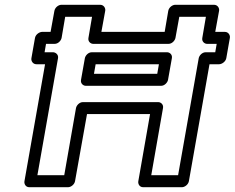

<svg xmlns="http://www.w3.org/2000/svg" viewBox="-20 -756 979 801"><path d="M844 -573H884L878 -538H838C823 -538 811 -524 809 -513L723 -25H611L660 -305C663 -320 651 -330 640 -330H326C311 -330 299 -316 297 -305L248 -25H136L222 -513C225 -528 212 -538 201 -538H166L172 -573H208C223 -573 235 -587 237 -598L252 -686H364L349 -598C346 -583 358 -573 369 -573H683C698 -573 710 -587 712 -598L728 -686H839L824 -598C821 -583 833 -573 844 -573ZM878 -623 894 -711C896 -722 888 -736 873 -736H711C700 -736 685 -726 682 -711L667 -623H403L419 -711C421 -722 413 -736 398 -736H236C225 -736 210 -726 207 -711L191 -623H156C145 -623 129 -613 126 -598L111 -513C109 -502 117 -488 132 -488H168L82 0C80 11 87 25 102 25H264C275 25 290 15 293 0L343 -280H606L557 0C555 11 562 25 577 25H739C750 25 765 15 768 0L854 -488H894C905 -488 921 -498 924 -513L939 -598C941 -609 933 -623 918 -623ZM338 -398H652C667 -398 679 -412 681 -423L697 -513C700 -528 688 -538 677 -538H363C348 -538 336 -524 334 -513L318 -423C315 -408 327 -398 338 -398ZM372 -448 379 -488H643L636 -448Z"/></svg>

Font: Asimov
Style: WidOuIt
Weight: 500
Designer: Google
Version: Version 2.000980; 2014